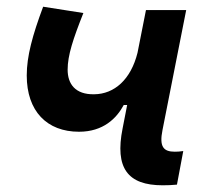

<svg xmlns="http://www.w3.org/2000/svg" viewBox="-20 -548 626 578"><path d="M217.8 -151.4C291 -151.4 331.1 -191.9 352.5 -231.9H362.8L349.1 -161.6C325.2 -42 364.3 9.8 469.7 9.8C483.4 9.8 499.5 9.3 512.7 7.8L531.7 -93.3C522 -91.8 514.2 -91.3 506.3 -91.3C472.2 -91.3 459 -106 469.2 -156.7L540.5 -517.6H419.4L394 -389.2C374 -308.6 324.2 -264.6 263.2 -264.2C206.5 -263.2 183.6 -295.4 183.6 -338.4C183.6 -381.3 200.2 -431.2 231 -508.8L109.9 -527.8C77.6 -441.4 60.5 -378.4 60.5 -320.8C60.5 -213.4 121.1 -151.4 217.8 -151.4Z"/></svg>

Font: Cascadia Code SemiBold
Style: Italic
Weight: 600
Italic angle: -10°
Monospace: yes
Designer: Aaron Bell
Foundry: Saja Typeworks
Version: Version 2404.023